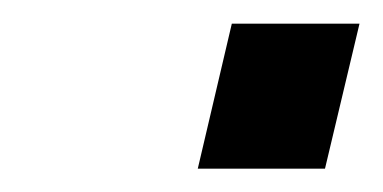

<svg xmlns="http://www.w3.org/2000/svg" viewBox="-20 -421 325 163"><path d="M255.9 -277.8H147.9L176.8 -400.9H285.2Z"/></svg>

Font: Perun
Style: Italic
Weight: 400
Italic angle: -12°
Foundry: Stefan Peev, Context Ltd
Version: Version 001.000